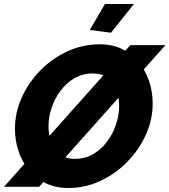

<svg xmlns="http://www.w3.org/2000/svg" viewBox="-42 -936 849 962"><path d="M301 6Q236 6 186 -18.5Q136 -43 102 -84.5Q68 -126 50.5 -179.5Q33 -233 33 -291Q33 -372 67 -447.5Q101 -523 160.5 -583.5Q220 -644 296.5 -679Q373 -714 457 -714Q522 -714 571.5 -689.5Q621 -665 654.5 -623Q688 -581 705.5 -528Q723 -475 723 -417Q723 -337 689 -261.5Q655 -186 596 -125.5Q537 -65 461 -29.5Q385 6 301 6ZM333 -140Q385 -140 426 -164.5Q467 -189 496 -228.5Q525 -268 540 -314.5Q555 -361 555 -406Q555 -449 541 -486Q527 -523 497.5 -545.5Q468 -568 423 -568Q372 -568 331 -544Q290 -520 261 -481Q232 -442 216.5 -395.5Q201 -349 201 -304Q201 -260 215 -223Q229 -186 258 -163Q287 -140 333 -140ZM787 -710 154 0H-22L611 -710ZM514 -772 408 -786 484 -916H629Z"/></svg>

Font: Raleway ExtraBold
Style: Italic
Weight: 800
Italic angle: -12°
Designer: Matt McInerney, Pablo Impallari, Rodrigo Fuenzalida
Foundry: Matt McInerney, Pablo Impallari, Rodrigo Fuenzalida
Version: Version 4.026